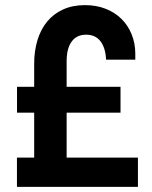

<svg xmlns="http://www.w3.org/2000/svg" viewBox="-20 -730 593 750"><path d="M113.5 -481.5V-10H240.3V-490.5Q240.3 -540.7 259.9 -567.6Q279.5 -594.5 316.3 -594.5Q353.3 -594.5 372.9 -568.2Q392.5 -542 394.3 -497H508.5V-520Q508.5 -560.5 494.4 -595.5Q480.3 -630.5 454.6 -656Q429 -681.5 392.6 -695.7Q356.3 -710 311.8 -710Q263.8 -710 226.4 -693Q189 -676 164.1 -645.7Q139.2 -615.5 126.4 -573.2Q113.5 -531 113.5 -481.5ZM46.2 0H518.8V-114.3H46.2ZM46.5 -290H450.8V-391H46.5Z"/></svg>

Font: Tilda Sans VF
Style: Regular
Weight: 400
Designer: ParaType Ltd
Foundry: ParaType Ltd
Version: Version 1.010